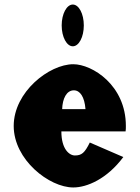

<svg xmlns="http://www.w3.org/2000/svg" viewBox="-20 -811 615 846"><path d="M300.8 -791C273.9 -791 251.8 -750 251.8 -699C251.8 -648 273.9 -607 300.8 -607C327.7 -607 349.3 -648 349.3 -699C349.3 -750 327.7 -791 300.8 -791ZM533.4 -232C534.6 -238 534.6 -249 534.6 -256C534.6 -436 385.9 -528 302.9 -528C196.9 -528 40.4 -406 40.4 -256C40.4 -107 196.9 15 302.9 15C363 15 450.9 -22 523.4 -119L375.7 -183C353 -137 339.8 -126 309.8 -126C286 -126 250.4 -153 250.4 -232ZM253.9 -330C255.4 -377 273.4 -413 305.5 -413C333 -413 352.5 -384 356.7 -330Z"/></svg>

Font: Blink
Style: Wide
Weight: 400
Designer: Mew Too
Foundry: Cannot Into Space Fonts
Version: Version 001.000